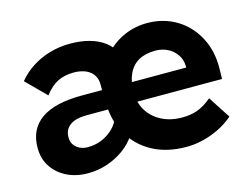

<svg xmlns="http://www.w3.org/2000/svg" viewBox="-80 -672 1061 813"><g transform="rotate(-15 450.0 -265.0)"><path d="M35 -149Q35 -190 50 -221Q65 -252 95 -273Q125 -294 169.5 -304.5Q214 -315 273 -315H743L731 -302V-323Q730 -351 715 -372.5Q700 -394 676 -406Q652 -418 623 -418Q579 -418 549.5 -401.5Q520 -385 504.5 -352Q489 -319 489 -272Q489 -225 510.5 -190Q532 -155 571 -135Q610 -115 661 -115Q698 -115 727.5 -125.5Q757 -136 791 -164L854 -67Q825 -42 790.5 -25Q756 -8 719.5 1Q683 10 646 10Q560 10 497 -24.5Q434 -59 399 -120.5Q364 -182 364 -261Q364 -322 383.5 -373Q403 -424 437.5 -461.5Q472 -499 519 -519.5Q566 -540 621 -540Q693 -539 748.5 -505Q804 -471 835.5 -411.5Q867 -352 866 -276L865 -229H272Q248 -229 229.5 -224.5Q211 -220 198 -210.5Q185 -201 179 -188Q173 -175 173 -158Q173 -140 181.5 -126.5Q190 -113 206 -105Q222 -97 242 -97Q272 -97 298.5 -107Q325 -117 346 -135Q367 -153 379 -176L428 -99Q407 -66 373 -41.5Q339 -17 298.5 -3.5Q258 10 215 10Q163 10 122.5 -10Q82 -30 58.5 -65.5Q35 -101 35 -149ZM362 -251V-340Q362 -359 355 -373.5Q348 -388 335 -398Q322 -408 304 -413Q286 -418 265 -418Q224 -418 193.5 -402.5Q163 -387 137 -352L52 -437Q78 -469 113.5 -492Q149 -515 191.5 -527.5Q234 -540 281 -540Q329 -540 366.5 -529.5Q404 -519 431.5 -498.5Q459 -478 473 -447Q487 -416 487 -374V-255Z"/></g></svg>

Font: Our Lexend SemiBold
Style: Regular
Weight: 600
Designer: Bonnie Shaver-Troup, Thomas Jockin
Foundry: Lexend
Version: Version 1.007